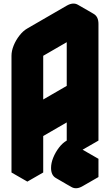

<svg xmlns="http://www.w3.org/2000/svg" viewBox="-20 -946 603 1053"><path d="M433 -125V-25L520 -75V25L433 75Q399 95 372.5 80Q346 65 346 25Q346 -2 358.5 -31.5Q371 -61 390.5 -86.5Q410 -112 433 -125V-325L217 -200V0L130 50V-590Q130 -617 142 -646.5Q154 -676 174 -701.5Q194 -727 217 -740L433 -865Q467 -885 493.5 -870Q520 -855 520 -815V-175ZM433 -425V-765L217 -640V-300ZM520 -75 433 -25 346 -75 433 -125ZM433 -765V-425L346 -475V-815ZM433 -325V-125L346 -175V-375ZM433 -125Q410 -112 390.5 -86.5Q371 -61 358.5 -31.5Q346 -2 346 25Q346 65 372 80L286 30Q260 15 260 -25Q260 -52 272 -81.5Q284 -111 303.5 -136.5Q323 -162 346 -175ZM433 -425 217 -300 130 -350 346 -475ZM494 -870Q467 -885 433 -865L217 -740Q194 -727 174 -701.5Q154 -676 142 -646.5Q130 -617 130 -590V50L43 0V-640Q43 -667 55 -696.5Q67 -726 87 -751.5Q107 -777 130 -790L346 -915Q381 -935 407 -920Z"/></svg>

Font: Nabla Normal
Style: Regular
Weight: 400
Designer: Arthur Reinders Folmer
Version: Version 1.000